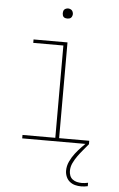

<svg xmlns="http://www.w3.org/2000/svg" viewBox="-61 -739 622 1003"><g transform="rotate(5 250.0 -237.0)"><path d="M75 0V-18H247V-502H89V-520H267V-18H425V0ZM255 -644Q250 -644 244.5 -645.5Q239 -647 235.5 -650.5Q232 -654 230.5 -659.5Q229 -665 229 -670Q229 -675 230.5 -680.5Q232 -686 235.5 -689.5Q239 -693 244.5 -695Q250 -697 255 -697Q260 -697 265.5 -695Q271 -693 274.5 -689.5Q278 -686 280 -680.5Q282 -675 282 -670Q282 -665 280 -659.5Q278 -654 274.5 -650.5Q271 -647 265.5 -645.5Q260 -644 255 -644ZM403 223Q387 223 371.5 219Q356 215 343.5 205Q331 195 324.5 179.5Q318 164 318 148Q318 123 329 99.5Q340 76 355.5 56Q371 36 388.5 18Q406 0 425 -17V0Q411 17 397 33.5Q383 50 370 68Q357 86 347.5 106Q338 126 338 148Q338 160 342.5 172Q347 184 357 191.5Q367 199 379.5 202Q392 205 405 205Q413 205 421 204Q429 203 438 201V219Q429 221 420.5 222Q412 223 403 223Z"/></g></svg>

Font: Iosevka Term Curly Thin
Style: Regular
Weight: 100
Designer: Belleve Invis
Foundry: Belleve Invis
Version: Version 32.3.0